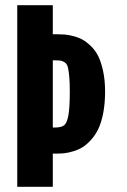

<svg xmlns="http://www.w3.org/2000/svg" viewBox="-20 -720 490 740"><path d="M199.5 -588Q215.5 -588 228.5 -587Q241.5 -586 261.8 -581Q282 -576 297.5 -567.5Q313 -559 330.2 -542.5Q347.5 -526 358.8 -503.2Q370 -480.5 377.5 -445.5Q385 -410.5 385 -367Q385 -321.5 377.8 -284.2Q370.5 -247 358.8 -222.8Q347 -198.5 330.2 -180.2Q313.5 -162 297.5 -152.2Q281.5 -142.5 262 -136.8Q242.5 -131 228.5 -129.5Q214.5 -128 199.5 -128H183.5V0H46.5V-700H183.5V-588ZM191.5 -228.5Q216 -228.5 227 -237Q238 -245.5 243.5 -274.8Q249 -304 249 -367Q249 -402.5 247 -424.2Q245 -446 242 -459.2Q239 -472.5 231 -478.5Q223 -484.5 215 -486Q207 -487.5 191.5 -487.5H183.5V-228.5Z"/></svg>

Font: League Mono Condensed
Style: Bold
Weight: 700
Width: 1
Designer: Tyler Finck
Foundry: The League of Moveable Type / Tyler Finck
Version: Version 2.210